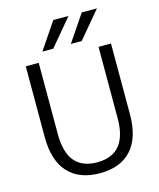

<svg xmlns="http://www.w3.org/2000/svg" viewBox="-138 -1053 959 1160"><g transform="rotate(-15 341.5 -473.5)"><path d="M441 -790H373L486 -957H581ZM263 -790H195L308 -957H403ZM75 -730H156V-283Q156 -58 343 -58Q530 -58 530 -283V-730H608V-287Q608 -141 539.5 -65.5Q471 10 342 10Q213 10 144 -65.5Q75 -141 75 -287Z"/></g></svg>

Font: M PLUS 1p
Style: Regular
Weight: 400
Version: Version 1.062